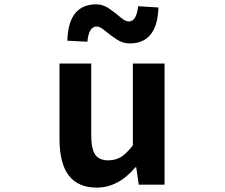

<svg xmlns="http://www.w3.org/2000/svg" viewBox="-20 -853 1040 887"><path d="M426.8 13.7Q254.9 13.7 254.9 -210V-559.6H401.4V-228.5Q401.4 -165 419.9 -138.7Q438.5 -112.3 479.5 -112.3Q513.7 -112.3 539.1 -127.9Q564.5 -143.6 593.8 -181.6V-559.6H740.2V0H621.1L609.4 -80.1H605.5Q526.4 13.7 426.8 13.7ZM578.1 -652.3Q546.9 -652.3 517.6 -671.9Q488.3 -691.4 465.3 -710.9Q442.4 -730.5 426.8 -730.5Q389.6 -730.5 383.8 -660.2L291 -665Q295.9 -833 424.8 -833Q456.1 -833 484.9 -813Q513.7 -793 536.1 -773.4Q558.6 -753.9 575.2 -753.9Q610.4 -753.9 618.2 -824.2L711.9 -818.4Q707 -652.3 578.1 -652.3Z"/></svg>

Font: Gen Shin Gothic Monospace Bold
Style: Bold
Weight: 700
Designer: [Source Han Sans]
Ryoko NISHIZUKA  (kana & ideographs); Paul D. Hunt (Latin, Greek & Cyrillic); Wenlong ZHANG  (bopomofo
Version: Version 1.002.20150607